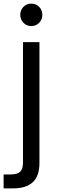

<svg xmlns="http://www.w3.org/2000/svg" viewBox="-47 -781 315 1061"><path d="M126 -637Q100 -637 82.5 -655Q65 -673 65 -699Q65 -725 82.5 -743Q100 -761 126 -761Q152 -761 169.5 -743Q187 -725 187 -699Q187 -673 169.5 -655Q152 -637 126 -637ZM171 119Q171 192 134 226Q97 260 26 260H-27V183H11Q49 183 64.5 168Q80 153 80 117V-548H171Z"/></svg>

Font: A Bank Premium Regular
Style: Regular
Weight: 400
Designer: Ninad Kale (Devanagari), Jonny Pinhorn (Latin), Htun Naung (Myanmar)
Foundry: Indian Type Foundry
Version: 4.004